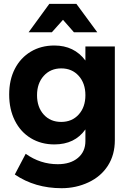

<svg xmlns="http://www.w3.org/2000/svg" viewBox="-20 -780 685 1000"><path d="M389.9 -183.6Q424.8 -222.2 424.8 -284.2Q424.8 -346.2 389.9 -385Q355 -423.8 299.1 -423.8Q243.2 -423.8 208 -385Q172.9 -346.2 172.9 -284.2Q172.9 -222.2 207.5 -183.6Q242.2 -145 298.6 -145Q355 -145 389.9 -183.6ZM263.2 -543Q366.2 -543 424.8 -464.8V-538.1H578.1V-49.8Q578.1 26.4 542 82.8Q505.9 139.2 440.9 169.7Q376 200.2 300.8 200.2Q162.1 200.2 57.1 128.9L113.8 21Q189.9 75.2 280.8 75.2Q346.7 75.2 385.7 42.5Q424.8 9.8 424.8 -44.9V-106Q369.6 -27.8 263.2 -27.8Q194.3 -27.8 140.6 -60.3Q86.9 -92.8 57.4 -151.9Q27.8 -210.9 27.8 -287.6Q27.8 -364.3 57.4 -421.6Q86.9 -479 140.4 -511Q193.8 -543 263.2 -543ZM486.8 -611.8H365.2L308.1 -676.8L250 -611.8H128.9L236.8 -759.8H377.9Z"/></svg>

Font: Montserrat-SemiBold
Style: Regular
Weight: 600
Designer: Julieta Ulanovsky
Foundry: Julieta Ulanovsky
Version: Version 6.001